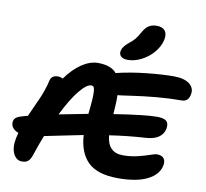

<svg xmlns="http://www.w3.org/2000/svg" viewBox="-103 -1130 1341 1252"><g transform="rotate(10 567.0 -504.0)"><path d="M686 -764.2Q654.8 -764.2 640.6 -778.1Q626.5 -792 630.9 -814.9Q637.2 -843.8 673.8 -873Q698.2 -891.6 713.4 -910.2Q728.5 -928.7 744.1 -958Q762.2 -990.2 783.4 -1003.2Q804.7 -1016.1 835 -1016.1Q873 -1016.1 889.6 -995.4Q906.2 -974.6 898.9 -936Q889.6 -891.1 856 -851.1Q822.3 -811 776.4 -787.6Q730.5 -764.2 686 -764.2ZM120.1 7.8Q84.5 7.8 64.9 -31.5Q45.4 -70.8 58.1 -136.2Q65.9 -168.9 66.9 -171.9Q41 -180.7 27.6 -199Q14.2 -217.3 19 -242.2Q22 -257.8 37.8 -268.1Q53.7 -278.3 97.2 -289.1L108.9 -292Q118.2 -314 137 -354.7Q155.8 -395.5 166.3 -419.4Q176.8 -443.4 188.5 -477.1Q200.2 -510.7 206.1 -539.1Q214.4 -579.1 257.8 -579.1Q273.4 -579.1 290 -570.8Q339.4 -638.7 393.6 -674.8Q447.8 -710.9 500 -710.9Q586.9 -710.9 623 -666Q718.3 -689 823 -700Q927.7 -710.9 1001 -710.9Q1071.3 -710.9 1106 -683.6Q1140.6 -656.2 1131.8 -613.8Q1123 -564.9 1079.1 -564.9Q996.6 -564.9 912.1 -557.1Q827.6 -549.3 753.2 -538.3Q678.7 -527.3 660.2 -525.9Q662.6 -482.4 655.8 -399.9Q860.8 -432.1 939 -432.1Q985.4 -432.1 1002.2 -416.7Q1019 -401.4 1013.2 -366.2Q997.1 -291.5 893.1 -284.2Q773.9 -277.3 651.9 -258.8Q662.6 -146 762.2 -146Q813.5 -146 860.1 -157.2Q906.7 -168.5 938 -179.7Q969.2 -190.9 981.9 -190.9Q1013.7 -190.9 1027.3 -173.6Q1041 -156.2 1035.2 -127Q1022.9 -64.5 951.7 -28.8Q880.4 6.8 757.8 6.8Q621.1 6.8 558.3 -54.4Q495.6 -115.7 488.8 -231.9Q435.5 -221.7 351.1 -203.9Q266.6 -186 234.9 -180.2Q214.8 -130.4 188 -50.8Q178.7 -19 162.6 -4.9Q146.5 9.3 120.1 7.8ZM481.9 -559.1Q451.2 -559.1 403.3 -499.8Q355.5 -440.4 304.2 -335.9Q335.4 -342.8 495.1 -373Q502 -435.1 504.2 -472.2Q506.3 -509.3 504.2 -528.3Q502 -547.4 496.8 -553.2Q491.7 -559.1 481.9 -559.1Z"/></g></svg>

Font: Shantell Sans Irregular
Style: Bold Italic
Weight: 700
Italic angle: -11.31°
Designer: Stephen Nixon, Anya Danilova, Shantell Martin
Foundry: Arrow Type
Version: Version 1.006;[9816181b4]